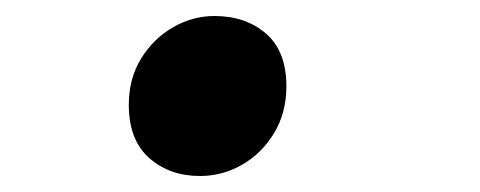

<svg xmlns="http://www.w3.org/2000/svg" viewBox="-20 -207 600 240"><path d="M230 13Q192 13 166.5 -9.5Q141 -32 141 -76Q141 -109 156.5 -134Q172 -159 196.5 -173Q221 -187 248 -187Q287 -187 312.5 -165Q338 -143 338 -99Q338 -66 322.5 -40.5Q307 -15 282.5 -1Q258 13 230 13Z"/></svg>

Font: Ubuntu Sans Mono
Style: Italic
Weight: 400
Italic angle: -13.5°
Monospace: yes
Designer: Dalton Maag Ltd
Foundry: Dalton Maag Ltd
Version: Version 1.006